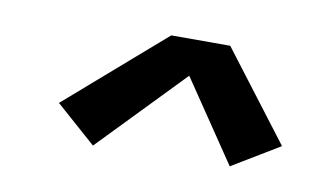

<svg xmlns="http://www.w3.org/2000/svg" viewBox="-41 -778 682 404"><g transform="rotate(10 300.0 -576.5)"><path d="M175 -448 89 -524 297 -705H423L567 -516L466 -455L349 -628Z"/></g></svg>

Font: Iosevka Etoile Oblique
Style: Bold
Weight: 700
Italic angle: -9°
Designer: Belleve Invis
Foundry: Belleve Invis
Version: Version 15.5.2; ttfautohint (v1.8.4)